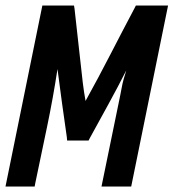

<svg xmlns="http://www.w3.org/2000/svg" viewBox="-30 -678 631 698"><path d="M179 -427Q163 -322 141.5 -219Q120 -116 98 -11L96 0H-10L124 -658H239L241 -646Q249 -578 256 -511Q263 -444 271 -377Q273 -360 275.5 -344Q278 -328 281 -311Q328 -396 371.5 -480.5Q415 -565 460 -650L464 -658H581L447 0H339L407 -331Q410 -345 412.5 -359.5Q415 -374 420 -392Q422 -397 424 -405Q426 -413 429 -422Q397 -359 363.5 -298Q330 -237 296 -175L292 -167H214L213 -179Q204 -242 195.5 -303Q187 -364 179 -427Z"/></svg>

Font: Codetta
Style: Bold Italic
Weight: 700
Italic angle: -11°
Designer: Ulrich Proeller
Foundry: PROSA GmbH
Version: Version 2.00;September 29, 2018;FontCreator 11.5.0.2427 64-b